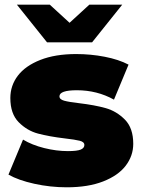

<svg xmlns="http://www.w3.org/2000/svg" viewBox="-20 -787 605 817"><path d="M126 -5C171.3 5 217.3 10 264 10C324.7 10 376.3 1.7 419 -15C461.7 -31.7 493.7 -54 515 -82C536.3 -110 547 -141 547 -175C547 -219.7 535.2 -254 511.5 -278C487.8 -302 460.5 -318.3 429.5 -327C398.5 -335.7 360.7 -342.7 316 -348C287.3 -351.3 266.3 -354.8 253 -358.5C239.7 -362.2 233 -368.3 233 -377C233 -394.3 257.7 -403 307 -403C364.3 -403 417 -389.7 465 -363L527 -512C499 -526.7 465.2 -537.8 425.5 -545.5C385.8 -553.2 345.3 -557 304 -557C244.7 -557 193.8 -548.7 151.5 -532C109.2 -515.3 77.3 -493 56 -465C34.7 -437 24 -405.3 24 -370C24 -325.3 35.8 -291 59.5 -267C83.2 -243 110.7 -226.8 142 -218.5C173.3 -210.2 211.3 -203.3 256 -198C285.3 -194.7 306.5 -191.3 319.5 -188C332.5 -184.7 339 -178.7 339 -170C339 -161.3 333.8 -154.8 323.5 -150.5C313.2 -146.2 295 -144 269 -144C236.3 -144 202.7 -148.3 168 -157C133.3 -165.7 103.3 -177.7 78 -193L16 -44C44 -28 80.7 -15 126 -5ZM500 -767H360L276 -690L192 -767H52L180 -607H372Z"/></svg>

Font: Montserrat Custom Black
Style: Regular
Weight: 900
Designer: Julieta Ulanovsky
Foundry: Julieta Ulanovsky
Version: Version 7.200